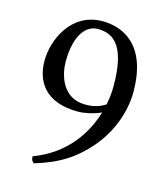

<svg xmlns="http://www.w3.org/2000/svg" viewBox="-97 -684 659 770"><g transform="rotate(15 232.5 -299.0)"><path d="M327 -256C300 -165 236 -64 103 -14C103 -2 107 7 115 12C216 -18 278 -60 334 -125C396 -197 427 -288 427 -367C427 -570 312 -610 235 -610C104 -610 50 -483 50 -397C50 -311 96 -234 232 -234C258 -234 297 -242 327 -256ZM336 -292C303 -270 270 -269 253 -269C155 -269 133 -365 133 -415C133 -525 175 -575 224 -575C287 -575 344 -541 344 -370C344 -348 342 -321 336 -292Z"/></g></svg>

Font: Libertinus Serif
Style: Regular
Weight: 400
Designer: Philipp H. Poll, Khaled Hosny
Foundry: Caleb Maclennan
Version: Version 7.050;RELEASE